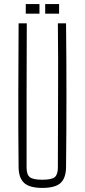

<svg xmlns="http://www.w3.org/2000/svg" viewBox="-20 -914 414 939"><path d="M187 5Q126 5 99 -18.5Q72 -42 71 -95Q69 -274 69.5 -447.5Q70 -621 71 -800H111Q110 -621 110 -447.5Q110 -274 110 -95Q110 -60 126 -47.5Q142 -35 187 -35Q232 -35 247.5 -47.5Q263 -60 263 -95Q263 -274 264 -447.5Q265 -621 263 -800H303Q305 -621 305 -447.5Q305 -274 303 -95Q302 -42 275.5 -18.5Q249 5 187 5ZM201 -847V-894H269V-847ZM106 -847V-894H173V-847Z"/></svg>

Font: Big Shoulders Text Thin
Style: Regular
Weight: 100
Designer: Patric King
Foundry: XO Type Co
Version: Version 1.000; ttfautohint (v1.8.2)